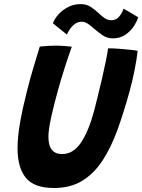

<svg xmlns="http://www.w3.org/2000/svg" viewBox="-20 -900 694 936"><path d="M243.5 16.5Q146 16.5 105.8 -33.5Q65.5 -83.5 65.5 -176Q65.5 -234 78.5 -306.2Q91.5 -378.5 113.5 -464Q126 -513.5 141.5 -566Q157 -618.5 174 -673Q192 -675 211.5 -676.2Q231 -677.5 247.5 -677.5Q270 -677.5 291.8 -676Q313.5 -674.5 330 -672.5Q314.5 -629 296.8 -574Q279 -519 263.5 -463Q244 -393.5 230 -330.8Q216 -268 216 -233Q216 -149 282.5 -149Q337.5 -149 375 -205.2Q412.5 -261.5 438.5 -358.5Q445 -384.5 455.5 -426.2Q466 -468 476.8 -514.5Q487.5 -561 495.8 -601.2Q504 -641.5 507 -664.5Q530.5 -664.5 561.8 -662.2Q593 -660 618.8 -657Q644.5 -654 651 -652Q646.5 -610.5 636 -557.5Q625.5 -504.5 611 -452.5Q584 -353.5 553 -268Q522 -182.5 480.8 -118.8Q439.5 -55 381.8 -19.2Q324 16.5 243.5 16.5ZM238 -786.5Q246 -809 265.5 -830.5Q285 -852 312.8 -866Q340.5 -880 372.5 -880Q402 -880 422.2 -866.5Q442.5 -853 459.5 -837Q474 -823 489.2 -812.2Q504.5 -801.5 524 -801.5Q546 -801.5 560.8 -819Q575.5 -836.5 582.5 -858L653.5 -816Q650 -800.5 635 -776Q620 -751.5 593.5 -732.2Q567 -713 530 -713Q502 -713 480 -728.2Q458 -743.5 439 -760Q424 -773.5 409.2 -783.8Q394.5 -794 379.5 -794Q359.5 -794 345 -783.2Q330.5 -772.5 320.8 -757.8Q311 -743 306 -731.5Z"/></svg>

Font: Grandstander SemiBold
Style: Italic
Weight: 600
Italic angle: -15°
Designer: Tyler Finck
Foundry: Etcetera Type Co
Version: Version 1.200; ttfautohint (v1.8.3)